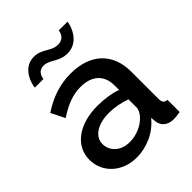

<svg xmlns="http://www.w3.org/2000/svg" viewBox="-207 -849 979 979"><g transform="rotate(-45 282.0 -360.0)"><path d="M203 -658C246 -658 272 -615 333 -615C422 -615 447 -713 447 -730H384C384 -726 379 -681 330 -681C281 -681 258 -725 199 -725C116 -725 92 -631 92 -610H154C154 -614 158 -658 203 -658ZM28 -153C28 -61 103 10 208 10C280 10 356 -23 402 -82L405 -52C409 -22 432 5 479 5C490 5 505 4 526 0V-88C505 -89 497 -99 497 -124V-319C497 -455 411 -532 271 -532C194 -532 125 -509 56 -463L93 -389C151 -427 201 -448 259 -448C341 -448 387 -404 387 -331V-298C349 -312 297 -319 251 -319C119 -319 28 -253 28 -153ZM361 -121C333 -92 286 -71 239 -71C169 -71 132 -116 132 -162C132 -217 187 -252 267 -252C306 -252 350 -244 387 -230V-170C387 -157 377 -137 361 -121Z"/></g></svg>

Font: FIGSv2-sans-serif SemiBold
Style: Regular
Weight: 600
Designer: Matt McInerney, Pablo Impallari, Rodrigo Fuenzalida,Mirko Velimirovic
Foundry: Matt McInerney, Pablo Impallari, Rodrigo Fuenzalida
Version: Version 4.021;hotconv 1.0.109;makeotfexe 2.5.65596